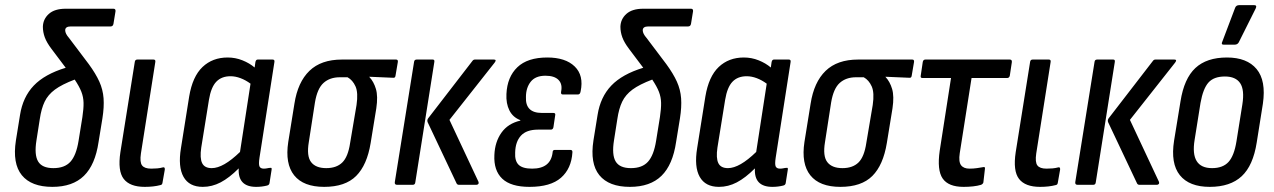

<svg xmlns="http://www.w3.org/2000/svg" viewBox="-20 -720 4963 748"><path d="M184 8Q102 8 65 -37.5Q28 -83 42 -173L58 -272Q69 -342 111.5 -386.5Q154 -431 236 -456L181 -529Q162 -554 154.5 -574.5Q147 -595 147 -616Q148 -646 170.5 -666Q193 -686 236 -686H422Q431 -686 430 -676L422 -627Q420 -617 411 -617H256Q234 -617 234 -602Q234 -589 249 -572L326 -470Q353 -433 367 -402Q381 -371 383.5 -337Q386 -303 379 -259L364 -167Q351 -78 307 -35Q263 8 184 8ZM122 -173Q113 -117 128.5 -91Q144 -65 188 -65Q232 -65 254.5 -90Q277 -115 286 -171L301 -264Q306 -297 305.5 -319.5Q305 -342 297 -362.5Q289 -383 271 -410Q221 -391 194 -371Q167 -351 154 -324Q141 -297 135 -256Z M544 8Q486 8 462 -23Q438 -54 449 -127L505 -478Q506 -488 515 -488H578Q587 -488 585 -478L529 -122Q524 -88 533.5 -75.5Q543 -63 569 -63Q581 -63 592.5 -64Q604 -65 615 -68Q623 -70 622 -59L613 -8Q612 0 605 1Q579 8 544 8Z M770 8Q717 8 695 -31Q673 -70 685 -143L717 -344Q730 -422 769 -459Q808 -496 867 -496Q897 -496 924.5 -485Q952 -474 972 -457L975 -478Q977 -488 984 -488H1042Q1051 -488 1049 -478L991 -106Q987 -80 991 -71.5Q995 -63 1008 -63Q1015 -63 1021.5 -64.5Q1028 -66 1033 -66Q1040 -68 1038 -58L1030 -7Q1029 1 1020 3Q1000 8 978 8Q906 8 910 -64Q873 -27 839.5 -9.5Q806 8 770 8ZM764 -145Q758 -104 767.5 -84.5Q777 -65 805 -65Q850 -65 915 -128L956 -394Q937 -408 917 -415.5Q897 -423 878 -423Q843 -423 822.5 -401.5Q802 -380 794 -331Z M1243 8Q1162 8 1126 -37Q1090 -82 1103 -167L1127 -316Q1140 -400 1185.5 -444Q1231 -488 1312 -488H1523Q1531 -488 1530 -479L1521 -426Q1520 -416 1512 -417L1419 -421V-420Q1436 -402 1444.5 -373.5Q1453 -345 1446 -298L1424 -163Q1410 -77 1367.5 -34.5Q1325 8 1243 8ZM1251 -65Q1291 -65 1313.5 -87Q1336 -109 1344 -163L1369 -311Q1376 -359 1365 -383.5Q1354 -408 1334 -419H1304Q1265 -419 1240.5 -397Q1216 -375 1207 -321L1183 -166Q1174 -112 1192 -88.5Q1210 -65 1251 -65Z M1768 0Q1762 0 1759 -5L1646 -244Q1643 -252 1648 -259L1820 -482Q1824 -488 1830 -488H1904Q1916 -488 1907 -476L1731 -253L1844 -12Q1846 -7 1843.5 -3.5Q1841 0 1836 0ZM1527 0Q1517 0 1518 -10L1593 -478Q1594 -488 1603 -488H1666Q1674 -488 1672 -478L1598 -10Q1597 0 1588 0Z M2043 8Q1970 8 1936.5 -24Q1903 -56 1906 -116Q1908 -167 1933.5 -203Q1959 -239 2007 -250V-252Q1978 -263 1964.5 -290Q1951 -317 1953 -354Q1956 -420 1995.5 -458Q2035 -496 2112 -496Q2183 -496 2219 -461Q2255 -426 2242 -364Q2240 -352 2232 -352H2172Q2164 -352 2166 -363Q2172 -392 2156 -408.5Q2140 -425 2105 -425Q2066 -425 2047.5 -401.5Q2029 -378 2029 -342Q2026 -280 2091 -280H2136Q2145 -280 2143 -271L2136 -224Q2134 -215 2126 -215H2076Q2031 -215 2009.5 -191.5Q1988 -168 1987 -126Q1985 -93 2000.5 -78Q2016 -63 2053 -63Q2126 -63 2133 -127Q2133 -136 2142 -136H2202Q2211 -136 2210 -126Q2206 -63 2165.5 -27.5Q2125 8 2043 8Z M2434 8Q2352 8 2315 -37.5Q2278 -83 2292 -173L2308 -272Q2319 -342 2361.5 -386.5Q2404 -431 2486 -456L2431 -529Q2412 -554 2404.5 -574.5Q2397 -595 2397 -616Q2398 -646 2420.5 -666Q2443 -686 2486 -686H2672Q2681 -686 2680 -676L2672 -627Q2670 -617 2661 -617H2506Q2484 -617 2484 -602Q2484 -589 2499 -572L2576 -470Q2603 -433 2617 -402Q2631 -371 2633.5 -337Q2636 -303 2629 -259L2614 -167Q2601 -78 2557 -35Q2513 8 2434 8ZM2372 -173Q2363 -117 2378.5 -91Q2394 -65 2438 -65Q2482 -65 2504.5 -90Q2527 -115 2536 -171L2551 -264Q2556 -297 2555.5 -319.5Q2555 -342 2547 -362.5Q2539 -383 2521 -410Q2471 -391 2444 -371Q2417 -351 2404 -324Q2391 -297 2385 -256Z M2781 8Q2728 8 2706 -31Q2684 -70 2696 -143L2728 -344Q2741 -422 2780 -459Q2819 -496 2878 -496Q2908 -496 2935.5 -485Q2963 -474 2983 -457L2986 -478Q2988 -488 2995 -488H3053Q3062 -488 3060 -478L3002 -106Q2998 -80 3002 -71.5Q3006 -63 3019 -63Q3026 -63 3032.5 -64.5Q3039 -66 3044 -66Q3051 -68 3049 -58L3041 -7Q3040 1 3031 3Q3011 8 2989 8Q2917 8 2921 -64Q2884 -27 2850.5 -9.5Q2817 8 2781 8ZM2775 -145Q2769 -104 2778.5 -84.5Q2788 -65 2816 -65Q2861 -65 2926 -128L2967 -394Q2948 -408 2928 -415.5Q2908 -423 2889 -423Q2854 -423 2833.5 -401.5Q2813 -380 2805 -331Z M3254 8Q3173 8 3137 -37Q3101 -82 3114 -167L3138 -316Q3151 -400 3196.5 -444Q3242 -488 3323 -488H3534Q3542 -488 3541 -479L3532 -426Q3531 -416 3523 -417L3430 -421V-420Q3447 -402 3455.5 -373.5Q3464 -345 3457 -298L3435 -163Q3421 -77 3378.5 -34.5Q3336 8 3254 8ZM3262 -65Q3302 -65 3324.5 -87Q3347 -109 3355 -163L3380 -311Q3387 -359 3376 -383.5Q3365 -408 3345 -419H3315Q3276 -419 3251.5 -397Q3227 -375 3218 -321L3194 -166Q3185 -112 3203 -88.5Q3221 -65 3262 -65Z M3734 8Q3675 8 3652.5 -24.5Q3630 -57 3641 -133L3685 -416H3574Q3565 -416 3567 -425L3575 -479Q3577 -488 3585 -488H3914Q3923 -488 3922 -478L3914 -425Q3912 -416 3903 -416H3765L3719 -123Q3714 -90 3724 -76.5Q3734 -63 3757 -63Q3772 -63 3786 -65Q3800 -67 3811 -69Q3819 -71 3817 -61L3811 -9Q3809 -3 3802 0Q3789 4 3771.5 6Q3754 8 3734 8Z M4032 8Q3974 8 3950 -23Q3926 -54 3937 -127L3993 -478Q3994 -488 4003 -488H4066Q4075 -488 4073 -478L4017 -122Q4012 -88 4021.5 -75.5Q4031 -63 4057 -63Q4069 -63 4080.5 -64Q4092 -65 4103 -68Q4111 -70 4110 -59L4101 -8Q4100 0 4093 1Q4067 8 4032 8Z M4419 0Q4413 0 4410 -5L4297 -244Q4294 -252 4299 -259L4471 -482Q4475 -488 4481 -488H4555Q4567 -488 4558 -476L4382 -253L4495 -12Q4497 -7 4494.5 -3.5Q4492 0 4487 0ZM4178 0Q4168 0 4169 -10L4244 -478Q4245 -488 4254 -488H4317Q4325 -488 4323 -478L4249 -10Q4248 0 4239 0Z M4693 8Q4613 8 4576.5 -37.5Q4540 -83 4554 -172L4579 -325Q4593 -414 4637 -455Q4681 -496 4760 -496Q4838 -496 4875.5 -451Q4913 -406 4900 -316L4876 -165Q4862 -75 4817.5 -33.5Q4773 8 4693 8ZM4702 -65Q4744 -65 4766 -89Q4788 -113 4797 -169L4820 -313Q4829 -370 4811.5 -396Q4794 -422 4752 -422Q4709 -422 4688 -398.5Q4667 -375 4657 -319L4634 -175Q4616 -65 4702 -65ZM4747 -546Q4736 -546 4742 -558L4792 -690Q4796 -700 4808 -700H4866Q4878 -700 4872 -687L4806 -555Q4801 -546 4790 -546Z"/></svg>

Font: Sofia Sans Condensed Medium
Style: Italic
Weight: 500
Italic angle: -9°
Designer: Botio Nikoltchev, Ani Petrova
Foundry: lettersoup
Version: Version 4.101; ttfautohint (v1.8.4.7-5d5b)